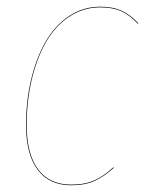

<svg xmlns="http://www.w3.org/2000/svg" viewBox="-20 -547 446 576"><path d="M280.8 -526.9Q318.4 -526.9 344.7 -514.9Q371.1 -502.9 395 -477.1L393.1 -476.1Q369.1 -502 343.5 -513.4Q317.9 -524.9 280.8 -524.9Q229 -524.9 186.5 -496.1Q144 -467.3 116.7 -418.5Q89.4 -369.6 74.7 -306.2Q60.1 -242.7 60.1 -171.9Q60.1 -85 94.2 -39.1Q128.4 6.8 193.8 6.8Q234.9 6.8 263.4 -6.1Q292 -19 319.8 -44.9L321.8 -43.9Q293.5 -18.1 264.6 -4.6Q235.8 8.8 193.8 8.8Q127.9 8.8 93 -37.6Q58.1 -84 58.1 -171.9Q58.1 -243.2 73 -306.9Q87.9 -370.6 115.5 -419.7Q143.1 -468.8 185.8 -497.8Q228.5 -526.9 280.8 -526.9Z"/></svg>

Font: Fira Sans Compressed Two
Style: Italic
Weight: 100
Width: 3
Italic angle: -8°
Designer: Carrois Corporate & Edenspiekermann AG
Foundry: Carrois Corporate GbR & Edenspiekermann AG
Version: Version 4.203;PS 004.203;hotconv 1.0.88;makeotf.lib2.5.64775